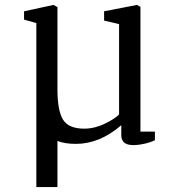

<svg xmlns="http://www.w3.org/2000/svg" viewBox="-20 -576 730 782"><path d="M128 186V-482L78 -496V-530L198 -556L214 -547V-212Q214 -126 236.5 -89Q259 -52 323 -52Q365 -52 406.5 -72Q448 -92 465 -110V-478L404 -492V-530L538 -556L552 -548V-40H611V-5Q596 3 570 9Q544 15 523 15Q474 15 474 -25V-66Q386 10 289 10Q244 10 214 -2V186Z"/></svg>

Font: Martel
Style: Regular
Weight: 400
Designer: Dan Reynolds
Foundry: Dan Reynolds
Version: Version 1.001; ttfautohint (v1.1) -l 5 -r 5 -G 72 -x 0 -D la